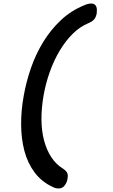

<svg xmlns="http://www.w3.org/2000/svg" viewBox="-20 -893 640 1086"><path d="M362 117Q361 127 357 136.5Q353 146 347 154.5Q341 163 332.5 168Q324 173 311 173Q303 173 295 171Q287 169 277 164Q215 135 175.5 82Q136 29 118 -39.5Q100 -108 99.5 -188Q99 -268 114 -350Q128 -431 155.5 -509.5Q183 -588 225 -656.5Q267 -725 324.5 -779Q382 -833 456 -863Q469 -869 478.5 -871Q488 -873 496 -873Q508 -873 515 -868Q522 -863 525 -854.5Q528 -846 528 -836.5Q528 -827 527 -817Q523 -796 512.5 -783.5Q502 -771 478 -761Q432 -742 391.5 -702Q351 -662 318 -607Q285 -552 261.5 -486Q238 -420 226 -350Q214 -280 214.5 -216.5Q215 -153 229 -99.5Q243 -46 269.5 -5Q296 36 335 60Q352 71 359 83Q366 95 362 117Z"/></svg>

Font: Maple Mono SemiBold
Style: Italic
Weight: 600
Italic angle: -10°
Monospace: yes
Designer: subframe7536
Version: Version 7.000